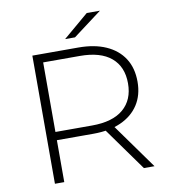

<svg xmlns="http://www.w3.org/2000/svg" viewBox="-94 -954 907 1033"><g transform="rotate(-10 360.0 -437.5)"><path d="M122 0V-700H373Q461 -700 524 -672Q587 -644 621 -591.5Q655 -539 655 -464Q655 -391 621 -338.5Q587 -286 524 -257.5Q461 -229 373 -229H150L173 -253V0ZM608 0 426 -254H484L666 0ZM173 -250 150 -274H373Q486 -274 544.5 -324Q603 -374 603 -464Q603 -555 544.5 -604.5Q486 -654 373 -654H150L173 -679ZM311 -757 450 -875H522L365 -757Z"/></g></svg>

Font: Modern
Style: Regular
Weight: 300
Designer: Julieta Ulanovsky
Foundry: Julieta Ulanovsky
Version: Version 8.000